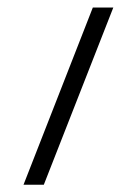

<svg xmlns="http://www.w3.org/2000/svg" viewBox="-20 -390 372 522"><path d="M288.1 -369.6 99.1 112.3H43.9L232.4 -369.6Z"/></svg>

Font: DimaKhabar
Style: Bold
Weight: 700
Width: 6
Designer: R.Balvardi
Foundry: Dima Software Group
Version: Version 1.00;November 30, 2018;FontCreator 11.5.0.2427 64-bi